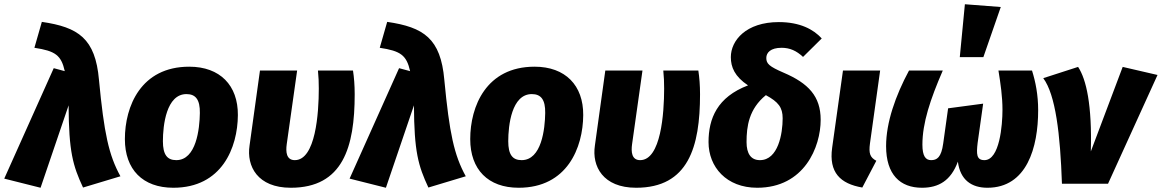

<svg xmlns="http://www.w3.org/2000/svg" viewBox="-51 -865 5470 904"><path d="M146 -762 111 -640C210 -625 237 -605 254 -530L202 -544L-31 -24L140 19L272 -369C273 -151 292 -85 340 18L516 -35C461 -135 439 -237 415 -489C398 -684 318 -737 146 -762Z M765 19C994 19 1068 -170 1069 -323C1070 -463 985 -551 840 -551C612 -551 537 -364 537 -210C537 -67 621 19 765 19ZM779 -111C736 -111 716 -137 716 -200C716 -275 732 -422 827 -422C870 -422 891 -396 890 -333C889 -258 873 -111 779 -111Z M1611 -533H1446C1449 -504 1450 -477 1450 -448C1450 -332 1435 -111 1337 -111C1297 -111 1294 -150 1299 -186L1348 -533H1173L1124 -180C1109 -82 1162 19 1318 19C1564 19 1619 -173 1619 -421C1619 -464 1616 -500 1611 -533Z M1772 -762 1737 -640C1836 -625 1863 -605 1880 -530L1828 -544L1595 -24L1766 19L1898 -369C1899 -151 1918 -85 1966 18L2142 -35C2087 -135 2065 -237 2041 -489C2024 -684 1944 -737 1772 -762Z M2391 19C2620 19 2694 -170 2695 -323C2696 -463 2611 -551 2466 -551C2238 -551 2163 -364 2163 -210C2163 -67 2247 19 2391 19ZM2405 -111C2362 -111 2342 -137 2342 -200C2342 -275 2358 -422 2453 -422C2496 -422 2517 -396 2516 -333C2515 -258 2499 -111 2405 -111Z M3237 -533H3072C3075 -504 3076 -477 3076 -448C3076 -332 3061 -111 2963 -111C2923 -111 2920 -150 2925 -186L2974 -533H2799L2750 -180C2735 -82 2788 19 2944 19C3190 19 3245 -173 3245 -421C3245 -464 3242 -500 3237 -533Z M3616 -761C3461 -761 3390 -674 3390 -596C3390 -549 3408 -505 3471 -463C3326 -408 3285 -307 3285 -196C3285 -79 3369 19 3514 19C3736 19 3813 -173 3813 -301C3813 -412 3755 -473 3638 -523C3571 -552 3557 -565 3557 -592C3557 -617 3577 -640 3629 -640C3668 -640 3699 -626 3730 -597L3818 -684C3779 -727 3715 -761 3616 -761ZM3555 -417C3614 -385 3634 -359 3634 -308C3634 -236 3613 -111 3527 -111C3485 -111 3464 -141 3464 -196C3464 -270 3475 -352 3555 -417Z M4093 -533H3918L3867 -169C3851 -53 3905 0 4009 18L4075 -108C4045 -124 4039 -143 4045 -189Z M4492 -845 4468 -596H4579L4661 -832ZM4290 19C4368 19 4426 -14 4459 -104C4470 -17 4524 19 4598 19C4784 19 4837 -171 4837 -346C4837 -418 4825 -479 4808 -533H4650C4660 -471 4669 -410 4669 -348C4669 -277 4656 -111 4584 -111C4546 -111 4546 -140 4552 -192L4578 -377L4413 -355L4390 -190C4381 -123 4360 -111 4333 -111C4307 -111 4292 -130 4292 -184C4292 -286 4329 -397 4388 -533H4229C4165 -414 4121 -288 4121 -177C4121 -43 4187 19 4290 19Z M5025 -550 4861 -497C4919 -419 4941 -234 4949 0H5166L5399 -512L5235 -550L5085 -152C5091 -370 5064 -491 5025 -550Z"/></svg>

Font: Fira Sans ExtraBold
Style: Italic
Weight: 800
Italic angle: -8°
Designer: bBox Type GmbH & Carrois Corporate GbR & Edenspiekermann AG
Foundry: bBox Type GmbH & Carrois Corporate GbR & Edenspiekermann AG
Version: Version 4.301;PS 004.301;hotconv 1.0.88;makeotf.lib2.5.64775